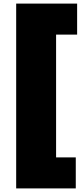

<svg xmlns="http://www.w3.org/2000/svg" viewBox="-20 -828 449 1068"><path d="M70 220V-808H409V-635.5H292V47.5H401.5V220Z"/></svg>

Font: Encode Sans SemiExpanded SemiExpanded Black
Style: Regular
Weight: 900
Width: 6
Designer: Multiple Designers
Foundry: Impallari Type
Version: Version 3.000; ttfautohint (v1.8.3) -l 8 -r 50 -G 200 -x 14 